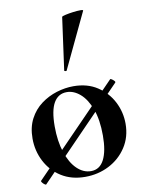

<svg xmlns="http://www.w3.org/2000/svg" viewBox="-84 -790 646 866"><g transform="rotate(-10 238.5 -357.0)"><path d="M57 16Q56 18 50 14Q44 10 39.5 4Q35 -2 37 -4L423 -401Q425 -403 431 -399Q437 -395 441.5 -390Q446 -385 443 -382ZM237 13Q174 13 128 -16Q82 -45 57 -93.5Q32 -142 32 -198Q32 -250 52 -288Q72 -326 105 -350.5Q138 -375 177 -387Q216 -399 254 -399Q318 -399 363.5 -369Q409 -339 433 -292Q457 -245 457 -192Q457 -131 426.5 -84.5Q396 -38 346 -12.5Q296 13 237 13ZM267 -8Q307 -8 327 -47Q347 -86 347 -157Q347 -230 328.5 -279Q310 -328 281 -353Q252 -378 220 -378Q181 -378 160.5 -343Q140 -308 140 -235Q140 -167 157 -115.5Q174 -64 203 -36Q232 -8 267 -8ZM237 -474Q236 -471 230.5 -472.5Q225 -474 226 -476L259 -716Q261 -719 276.5 -722.5Q292 -726 311.5 -728.5Q331 -731 345 -731Q359 -731 357 -727Z"/></g></svg>

Font: Cormorant Infant Light
Style: Regular
Weight: 300
Designer: Christian Thalmann (Catharsis Fonts)
Foundry: Catharsis Fonts
Version: Version 4.001